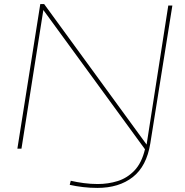

<svg xmlns="http://www.w3.org/2000/svg" viewBox="-20 -727 904 939"><path d="M65 0 177 -707H196L697 -20L803 -700H823L715 -25Q697 86 629.5 139Q562 192 456 192Q421 192 386.5 188Q352 184 321 177L326 157Q356 164 390 168.5Q424 173 458 173Q509 173 555.5 158.5Q602 144 637.5 107Q673 70 689 3L192 -678L85 0Z"/></svg>

Font: Georama Extended Thin
Style: Italic
Weight: 100
Width: 7
Italic angle: -9°
Designer: Jean-Baptiste Levee
Foundry: Production Type
Version: Version 1.000